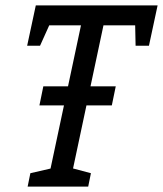

<svg xmlns="http://www.w3.org/2000/svg" viewBox="-20 -687 600 707"><path d="M234.8 0H152L278.2 -593.7H96.5L112.3 -667H560.2L544.3 -593.7H361ZM224.8 0 233.5 -70.8 314.8 -49.2 304.8 0ZM80 -518.7 111.8 -667H194.3L127.5 -518.7ZM528.5 -518.7H479.3L476.2 -667H560.3ZM81.8 0 91.8 -49.2 182 -70 161.8 0ZM125.2 -299 139.5 -369H406.2L391.8 -299Z"/></svg>

Font: Epunda Slab Light
Style: Italic
Weight: 300
Italic angle: -12°
Designer: Simon Atzbach
Foundry: typofactur
Version: Version 1.102